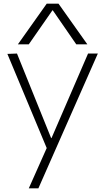

<svg xmlns="http://www.w3.org/2000/svg" viewBox="-20 -810 562 1040"><path d="M136 210 233 -8 20 -518 72 -520 257 -62H259L457 -520H510L188 210ZM77 -570 233 -790H297L453 -570H393L266 -754H264L136 -570Z"/></svg>

Font: M PLUS 1 Light
Style: Regular
Weight: 300
Designer: Coji Morishita
Foundry: UNDERFOREST DESIGN
Version: Version 1.001